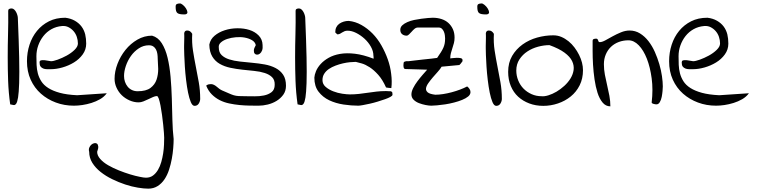

<svg xmlns="http://www.w3.org/2000/svg" viewBox="-20 -622 4455 1130"><path d="M40 -7.8Q30.3 -77.1 27.8 -146Q25.4 -214.8 25.4 -284.2Q25.4 -353.5 27.3 -421.9Q29.3 -490.2 28.3 -558.6Q28.3 -566.4 34.2 -569.3Q40 -572.3 47.9 -572.3Q56.6 -572.3 63.5 -565.9Q70.3 -559.6 75.2 -550.3Q80.1 -541 82.5 -531.7Q85 -522.5 85 -516.6Q90.8 -377 92.8 -283.7Q94.7 -190.4 92.8 -133.3Q90.8 -76.2 86.4 -48.8Q82 -21.5 75.2 -11.7Q68.4 -2 59.1 -3.9Q49.8 -5.9 40 -7.8Z M138.7 -261.7Q138.7 -312.5 153.8 -358.9Q168.9 -405.3 197.8 -440.4Q226.6 -475.6 268.1 -496.6Q309.6 -517.6 364.3 -517.6Q396.5 -513.7 420.4 -500Q444.3 -486.3 459.5 -466.3Q474.6 -446.3 481.4 -419.9Q487.3 -394.5 487.3 -365.2Q487.3 -330.1 466.8 -301.8Q446.3 -273.4 415 -254.4Q383.8 -235.4 347.7 -225.1Q311.5 -214.8 280.3 -214.8Q268.6 -214.8 256.3 -214.8Q244.1 -214.8 234.4 -218.8Q224.6 -222.7 218.8 -230.5Q212.9 -238.3 212.9 -253.9Q212.9 -258.8 214.4 -262.2Q215.8 -265.6 222.7 -267.1Q229.5 -268.6 243.2 -267.6Q256.8 -265.6 280.3 -261.7Q293.9 -261.7 319.8 -271Q345.7 -280.3 372.6 -294.9Q399.4 -309.6 418.9 -328.6Q438.5 -347.7 438.5 -366.2Q438.5 -385.7 432.1 -404.8Q425.8 -423.8 413.1 -438.5Q400.4 -453.1 383.3 -461.9Q366.2 -470.7 344.7 -468.8Q310.5 -465.8 282.7 -450.2Q254.9 -434.6 235.4 -409.7Q215.8 -384.8 205.1 -354.5Q194.3 -324.2 194.3 -291Q194.3 -265.6 195.3 -240.2Q196.3 -214.8 202.6 -190.4Q209 -166 223.1 -143.6Q237.3 -121.1 264.2 -104Q291 -86.9 332 -75.7Q373 -64.5 433.6 -61.5L608.4 -73.2Q592.8 -51.8 568.8 -38.1Q544.9 -24.4 518.1 -16.1Q491.2 -7.8 464.8 -3.9Q438.5 0 415 0Q358.4 0 308.6 -18.6Q258.8 -37.1 220.7 -70.8Q182.6 -104.5 160.6 -152.8Q138.7 -201.2 138.7 -261.7Z M504.9 271.5Q501 257.8 505.4 247.1Q509.8 236.3 517.6 229.5Q525.4 222.7 534.7 220.7Q543.9 218.8 550.3 223.1Q556.6 227.5 558.1 239.3Q559.6 251 551.8 271.5Q551.8 293 569.8 313.5Q587.9 334 616.7 350.6Q645.5 367.2 679.7 380.9Q713.9 394.5 746.1 404.3Q778.3 414.1 803.7 418.9Q827.1 423.8 838.9 423.8Q863.3 423.8 880.4 411.1Q897.5 398.4 909.7 377.9Q921.9 357.4 929.2 331.5Q936.5 305.7 940.4 279.8Q944.3 253.9 945.3 229.5Q946.3 205.1 946.3 188.5Q946.3 180.7 944.8 159.7Q943.4 138.7 940.4 111.3Q937.5 84 933.6 54.7Q929.7 25.4 924.8 0Q919.9 -25.4 914.6 -41Q909.2 -56.6 903.3 -56.6Q893.6 -56.6 880.4 -50.8Q867.2 -44.9 853 -38.1Q838.9 -31.2 824.2 -25.4Q809.6 -19.5 795.9 -19.5Q768.6 -19.5 742.2 -31.2Q715.8 -43 696.8 -61.5Q677.7 -80.1 666 -105.5Q654.3 -130.9 654.3 -158.2Q654.3 -201.2 671.4 -246.1Q688.5 -291 718.3 -328.1Q748 -365.2 788.6 -388.7Q829.1 -412.1 875 -412.1Q910.2 -402.3 932.1 -367.7Q954.1 -333 966.3 -282.2Q978.5 -231.4 983.9 -169.4Q989.3 -107.4 991.2 -43Q993.2 21.5 994.6 83.5Q996.1 145.5 1002 196.3Q1002 218.8 999.5 249.5Q997.1 280.3 991.2 312.5Q985.4 344.7 975.1 376.5Q964.8 408.2 948.2 433.1Q931.6 458 907.7 473.1Q883.8 488.3 852.5 488.3Q827.1 488.3 791.5 482.4Q755.9 476.6 717.3 463.9Q678.7 451.2 640.6 432.6Q602.5 414.1 572.3 390.1Q542 366.2 523.4 336.4Q504.9 306.6 504.9 271.5ZM710 -174.8Q710 -157.2 715.3 -141.1Q720.7 -125 731 -112.3Q741.2 -99.6 756.3 -92.3Q771.5 -85 790 -85Q839.8 -85 865.7 -104.5Q891.6 -124 901.4 -153.3Q911.1 -182.6 911.1 -215.8Q910.2 -250 908.2 -277.3Q908.2 -291 906.2 -304.7Q904.3 -318.4 898.4 -330.1Q892.6 -341.8 882.3 -348.6Q872.1 -355.5 856.4 -355.5Q824.2 -355.5 796.9 -337.4Q769.5 -319.3 750.5 -292.5Q731.4 -265.6 720.7 -233.9Q710 -202.1 710 -174.8Z M1063.5 -337.9Q1063.5 -341.8 1063.5 -352.5Q1063.5 -363.3 1064 -375Q1064.5 -386.7 1064.5 -397.5Q1064.5 -408.2 1064.5 -412.1Q1060.5 -442.4 1082 -442.4Q1091.8 -442.4 1098.6 -437.5Q1105.5 -432.6 1111.3 -422.9Q1108.4 -372.1 1115.7 -324.7Q1123 -277.3 1132.3 -231Q1141.6 -184.6 1149.9 -137.7Q1158.2 -90.8 1158.2 -40Q1158.2 -26.4 1149.9 -12.7Q1141.6 1 1125 1Q1112.3 1 1103 -21Q1093.8 -43 1086.9 -76.7Q1080.1 -110.4 1075.2 -151.4Q1070.3 -192.4 1067.9 -230Q1065.4 -267.6 1064.5 -297.4Q1063.5 -327.1 1063.5 -337.9ZM1013.7 -583Q1013.7 -594.7 1020.5 -598.1Q1027.3 -601.6 1038.1 -601.6Q1044.9 -602.5 1056.2 -593.3Q1067.4 -584 1074.7 -572.3Q1082 -560.5 1083 -550.8Q1084 -539.1 1068.4 -537.1H1063.5Q1048.8 -537.1 1039.1 -539.1Q1029.3 -541 1023.9 -545.4Q1018.6 -549.8 1016.1 -558.6Q1013.7 -567.4 1013.7 -583Z M1193.4 -118.2Q1201.2 -124 1207.5 -125.5Q1213.9 -127 1221.7 -127Q1230.5 -127 1239.3 -122.6Q1248 -118.2 1255.4 -111.8Q1262.7 -105.5 1270.5 -99.6Q1278.3 -93.8 1287.1 -89.8Q1312.5 -79.1 1327.6 -72.3Q1342.8 -65.4 1355.5 -61.5Q1368.2 -57.6 1384.8 -56.6Q1401.4 -55.7 1427.7 -55.7Q1448.2 -55.7 1477.5 -55.2Q1506.8 -54.7 1533.2 -60.1Q1559.6 -65.4 1578.1 -79.6Q1596.7 -93.8 1596.7 -123Q1597.7 -151.4 1581.5 -167.5Q1565.4 -183.6 1538.1 -192.4Q1510.7 -201.2 1476.6 -204.6Q1442.4 -208 1406.2 -211.9Q1370.1 -215.8 1335.4 -223.1Q1300.8 -230.5 1273.4 -246.1Q1246.1 -261.7 1229.5 -289.1Q1212.9 -316.4 1211.9 -359.4Q1217.8 -390.6 1242.7 -411.6Q1267.6 -432.6 1302.2 -443.8Q1336.9 -455.1 1376 -455.6Q1415 -456.1 1447.8 -445.8Q1480.5 -435.5 1502.4 -413.1Q1524.4 -390.6 1525.4 -357.4Q1527.3 -337.9 1522.5 -325.2Q1517.6 -312.5 1509.3 -306.2Q1501 -299.8 1492.2 -300.3Q1483.4 -300.8 1478.5 -307.1Q1473.6 -313.5 1474.1 -325.7Q1474.6 -337.9 1485.4 -356.4Q1481.4 -375 1462.9 -385.7Q1444.3 -396.5 1419.9 -400.9Q1395.5 -405.3 1367.7 -402.8Q1339.8 -400.4 1316.9 -392.6Q1293.9 -384.8 1279.8 -372.1Q1265.6 -359.4 1267.6 -342.8Q1267.6 -313.5 1284.7 -297.4Q1301.8 -281.2 1329.1 -272.5Q1356.4 -263.7 1392.1 -259.8Q1427.7 -255.9 1465.3 -252.4Q1502.9 -249 1538.1 -242.7Q1573.2 -236.3 1601.6 -221.7Q1629.9 -207 1646.5 -182.1Q1663.1 -157.2 1663.1 -117.2Q1663.1 -86.9 1647.5 -64.9Q1631.8 -43 1607.9 -28.3Q1584 -13.7 1555.7 -6.8Q1527.3 0 1502 0Q1476.6 0 1447.8 -0.5Q1418.9 -1 1389.2 -3.9Q1359.4 -6.8 1329.1 -13.2Q1298.8 -19.5 1272.9 -32.7Q1247.1 -45.9 1226.6 -66.4Q1206.1 -86.9 1193.4 -118.2Z M1731.4 -7.8Q1721.7 -77.1 1719.2 -146Q1716.8 -214.8 1716.8 -284.2Q1716.8 -353.5 1718.8 -421.9Q1720.7 -490.2 1719.7 -558.6Q1719.7 -566.4 1725.6 -569.3Q1731.4 -572.3 1739.3 -572.3Q1748 -572.3 1754.9 -565.9Q1761.7 -559.6 1766.6 -550.3Q1771.5 -541 1773.9 -531.7Q1776.4 -522.5 1776.4 -516.6Q1782.2 -377 1784.2 -283.7Q1786.1 -190.4 1784.2 -133.3Q1782.2 -76.2 1777.8 -48.8Q1773.4 -21.5 1766.6 -11.7Q1759.8 -2 1750.5 -3.9Q1741.2 -5.9 1731.4 -7.8Z M1830.1 -165Q1831.1 -181.6 1839.8 -203.1Q1848.6 -224.6 1867.2 -245.1Q1885.7 -265.6 1914.1 -281.7Q1942.4 -297.9 1981 -304.7Q2019.5 -311.5 2068.8 -305.7Q2118.2 -299.8 2178.7 -276.4Q2178.7 -277.3 2178.7 -286.1L2177.7 -294.9Q2177.7 -320.3 2163.1 -346.7Q2148.4 -373 2125.5 -394Q2102.5 -415 2076.2 -428.2Q2049.8 -441.4 2025.4 -441.4Q2015.6 -441.4 2008.3 -438.5Q2001 -435.5 1994.1 -431.2Q1987.3 -426.8 1981 -423.3Q1974.6 -419.9 1965.8 -419.9Q1963.9 -419.9 1963.9 -420.9Q1962.9 -421.9 1961.9 -422.9Q1960 -424.8 1956.5 -427.7Q1953.1 -430.7 1953.1 -431.6Q1953.1 -449.2 1959.5 -461.9Q1965.8 -474.6 1977.1 -482.4Q1988.3 -490.2 2002.4 -494.6Q2016.6 -499 2032.2 -499Q2071.3 -495.1 2106.9 -475.1Q2142.6 -455.1 2172.4 -424.8Q2202.1 -394.5 2224.6 -355Q2247.1 -315.4 2262.2 -272.9Q2277.3 -230.5 2282.2 -187.5Q2288.1 -142.6 2283.2 -103.5Q2282.2 -103.5 2277.3 -104Q2272.5 -104.5 2266.6 -105Q2260.7 -105.5 2256.8 -106.4L2252 -107.4Q2231.4 -153.3 2206.1 -181.6Q2180.7 -210 2155.8 -226.1Q2130.9 -242.2 2109.4 -248.5Q2087.9 -254.9 2074.2 -257.8Q2059.6 -257.8 2039.6 -255.9Q2019.5 -253.9 1998 -249Q1976.6 -244.1 1954.6 -235.8Q1932.6 -227.5 1915.5 -215.8Q1898.4 -204.1 1888.2 -188Q1877.9 -171.9 1877.9 -150.4Q1877.9 -127 1896.5 -110.8Q1915 -94.7 1941.4 -84.5Q1967.8 -74.2 1995.1 -70.3Q2022.5 -66.4 2039.1 -66.4Q2066.4 -66.4 2092.8 -69.3Q2119.1 -72.3 2145 -76.2Q2170.9 -80.1 2196.3 -83Q2221.7 -85.9 2247.1 -85.9Q2249 -85.9 2253.9 -85.9Q2258.8 -85.9 2264.2 -85.4Q2269.5 -85 2273.9 -85Q2278.3 -85 2280.3 -85Q2288.1 -82 2289.1 -76.2Q2290 -70.3 2290 -64.5Q2290 -58.6 2277.8 -51.8Q2265.6 -44.9 2246.1 -38.1Q2226.6 -31.2 2202.6 -23.9Q2178.7 -16.6 2156.7 -11.7Q2134.8 -6.8 2115.7 -3.4Q2096.7 0 2088.9 0Q2047.9 0 2002 -6.8Q1956.1 -13.7 1918 -31.7Q1879.9 -49.8 1855 -82Q1830.1 -114.3 1830.1 -165Z M2401.4 -66.4Q2401.4 -83 2411.6 -103.5Q2421.9 -124 2437 -144Q2452.1 -164.1 2467.8 -182.1Q2483.4 -200.2 2494.1 -211.9L2365.2 -215.8Q2361.3 -215.8 2358.9 -218.8Q2356.4 -221.7 2355.5 -226.1Q2354.5 -230.5 2354.5 -234.4Q2354.5 -238.3 2354.5 -239.3Q2354.5 -248 2355.5 -252.4Q2356.4 -256.8 2360.4 -258.8Q2364.3 -260.7 2370.1 -261.7Q2376 -261.7 2383.8 -261.7Q2393.6 -262.7 2417 -265.6Q2440.4 -268.6 2467.8 -271.5Q2495.1 -274.4 2519 -276.9Q2543 -279.3 2552.7 -281.2Q2566.4 -300.8 2575.2 -314.9Q2584 -329.1 2589.4 -341.3Q2594.7 -353.5 2597.2 -366.2Q2599.6 -378.9 2599.6 -396.5Q2599.6 -404.3 2598.1 -415Q2596.7 -425.8 2592.3 -436Q2587.9 -446.3 2580.6 -453.1Q2573.2 -460 2561.5 -460H2439.5Q2428.7 -460 2419.4 -452.1Q2410.2 -444.3 2402.8 -435.5Q2395.5 -426.8 2387.7 -419.9Q2379.9 -412.1 2374 -412.1Q2357.4 -412.1 2346.7 -420.9Q2335.9 -429.7 2335.9 -446.3Q2335.9 -461.9 2347.2 -472.7Q2358.4 -483.4 2377 -491.7Q2395.5 -500 2417 -504.4Q2438.5 -508.8 2460 -511.7Q2481.4 -514.6 2499.5 -516.1Q2517.6 -517.6 2527.3 -517.6Q2554.7 -517.6 2578.6 -509.8Q2602.5 -502 2619.1 -486.8Q2635.7 -471.7 2645.5 -450.2Q2655.3 -428.7 2655.3 -400.4Q2655.3 -382.8 2651.4 -368.2Q2647.5 -353.5 2642.6 -338.9Q2637.7 -324.2 2633.8 -309.6Q2629.9 -294.9 2629.9 -278.3Q2630.9 -278.3 2642.1 -279.8Q2653.3 -281.2 2667 -281.7Q2680.7 -282.2 2691.4 -279.8Q2702.1 -277.3 2702.1 -268.6Q2702.1 -266.6 2702.1 -266.1Q2702.1 -265.6 2702.1 -264.6V-261.7Q2699.2 -256.8 2691.9 -248Q2684.6 -239.3 2683.6 -239.3L2579.1 -229.5Q2571.3 -215.8 2556.6 -199.7Q2542 -183.6 2527.3 -166.5Q2512.7 -149.4 2501 -132.8Q2489.3 -116.2 2487.3 -102.5Q2485.4 -88.9 2497.1 -78.6Q2508.8 -68.4 2542 -64.5Q2563.5 -64.5 2588.4 -68.4Q2613.3 -72.3 2638.7 -79.1Q2664.1 -85.9 2687.5 -94.7Q2710.9 -103.5 2729.5 -113.3Q2737.3 -107.4 2743.2 -98.6Q2749 -89.8 2749 -80.1Q2749 -65.4 2735.4 -54.2Q2721.7 -43 2700.2 -34.2Q2678.7 -25.4 2652.3 -18.6Q2626 -11.7 2600.1 -7.8Q2574.2 -3.9 2552.2 -2Q2530.3 0 2518.6 0Q2504.9 0 2484.9 -3.9Q2464.8 -7.8 2445.8 -15.1Q2426.8 -22.5 2414.1 -35.2Q2401.4 -47.9 2401.4 -66.4Z M2838.9 -337.9Q2838.9 -341.8 2838.9 -352.5Q2838.9 -363.3 2839.4 -375Q2839.8 -386.7 2839.8 -397.5Q2839.8 -408.2 2839.8 -412.1Q2835.9 -442.4 2857.4 -442.4Q2867.2 -442.4 2874 -437.5Q2880.9 -432.6 2886.7 -422.9Q2883.8 -372.1 2891.1 -324.7Q2898.4 -277.3 2907.7 -231Q2917 -184.6 2925.3 -137.7Q2933.6 -90.8 2933.6 -40Q2933.6 -26.4 2925.3 -12.7Q2917 1 2900.4 1Q2887.7 1 2878.4 -21Q2869.1 -43 2862.3 -76.7Q2855.5 -110.4 2850.6 -151.4Q2845.7 -192.4 2843.3 -230Q2840.8 -267.6 2839.8 -297.4Q2838.9 -327.1 2838.9 -337.9ZM2789.1 -583Q2789.1 -594.7 2795.9 -598.1Q2802.7 -601.6 2813.5 -601.6Q2820.3 -602.5 2831.5 -593.3Q2842.8 -584 2850.1 -572.3Q2857.4 -560.5 2858.4 -550.8Q2859.4 -539.1 2843.8 -537.1H2838.9Q2824.2 -537.1 2814.5 -539.1Q2804.7 -541 2799.3 -545.4Q2793.9 -549.8 2791.5 -558.6Q2789.1 -567.4 2789.1 -583Z M2970.7 -199.2Q2970.7 -252.9 2994.1 -293Q3017.6 -333 3055.7 -360.4Q3093.8 -387.7 3141.1 -400.9Q3188.5 -414.1 3236.3 -414.1Q3261.7 -414.1 3283.7 -404.8Q3305.7 -395.5 3325.7 -379.4Q3345.7 -363.3 3361.3 -342.3Q3377 -321.3 3388.2 -298.8Q3399.4 -276.4 3405.3 -253.4Q3411.1 -230.5 3411.1 -209Q3411.1 -159.2 3391.6 -120.1Q3372.1 -81.1 3338.9 -54.2Q3305.7 -27.3 3263.7 -13.2Q3221.7 1 3177.7 1Q3132.8 1 3095.2 -13.2Q3057.6 -27.3 3029.8 -52.7Q3002 -78.1 2986.3 -115.7Q2970.7 -153.3 2970.7 -199.2ZM3018.6 -207Q3018.6 -176.8 3029.8 -148.9Q3041 -121.1 3061 -100.6Q3081.1 -80.1 3108.4 -67.9Q3135.7 -55.7 3167 -55.7Q3183.6 -53.7 3207.5 -61Q3231.4 -68.4 3255.4 -82.5Q3279.3 -96.7 3301.3 -116.7Q3323.2 -136.7 3337.9 -160.6Q3352.5 -184.6 3356 -210.4Q3359.4 -236.3 3347.2 -262.2Q3335 -288.1 3302.7 -312Q3270.5 -335.9 3213.9 -356.4Q3181.6 -356.4 3147 -347.2Q3112.3 -337.9 3084 -319.3Q3055.7 -300.8 3037.1 -272.5Q3018.6 -244.1 3018.6 -207Z M3467.8 -380.9Q3467.8 -389.6 3474.1 -392.1Q3480.5 -394.5 3488.3 -394.5Q3494.1 -394.5 3496.6 -391.6Q3499 -388.7 3500 -384.8Q3501 -380.9 3502.9 -377.4Q3504.9 -374 3509.8 -374Q3523.4 -374 3543 -384.8Q3562.5 -395.5 3585.4 -408.2Q3608.4 -420.9 3634.3 -431.6Q3660.2 -442.4 3685.5 -442.4Q3718.8 -442.4 3746.6 -425.3Q3774.4 -408.2 3796.4 -379.9Q3818.4 -351.6 3834 -316.4Q3849.6 -281.2 3860.4 -244.6Q3871.1 -208 3876 -173.3Q3880.9 -138.7 3880.9 -113.3Q3880.9 -104.5 3879.4 -86.9Q3877.9 -69.3 3874.5 -51.8Q3871.1 -34.2 3863.3 -21Q3855.5 -7.8 3843.8 -7.8Q3841.8 -7.8 3836.9 -8.3Q3832 -8.8 3827.1 -10.3Q3822.3 -11.7 3818.8 -13.7Q3815.4 -15.6 3815.4 -19.5Q3824.2 -94.7 3815.4 -160.6Q3806.6 -226.6 3787.1 -276.4Q3767.6 -326.2 3739.3 -355.5Q3710.9 -384.8 3678.7 -384.8Q3648.4 -384.8 3622.1 -375Q3595.7 -365.2 3576.2 -346.7Q3556.6 -328.1 3545.4 -301.8Q3534.2 -275.4 3534.2 -244.1Q3534.2 -212.9 3540 -182.1Q3545.9 -151.4 3553.2 -120.6Q3560.5 -89.8 3566.4 -58.6Q3572.3 -27.3 3572.3 3.9Q3544.9 3.9 3526.4 -18.6Q3507.8 -41 3496.6 -76.2Q3485.4 -111.3 3479 -155.3Q3472.7 -199.2 3470.2 -241.7Q3467.8 -284.2 3467.8 -321.8Q3467.8 -359.4 3467.8 -380.9Z M3918 -261.7Q3918 -312.5 3933.1 -358.9Q3948.2 -405.3 3977.1 -440.4Q4005.9 -475.6 4047.4 -496.6Q4088.9 -517.6 4143.6 -517.6Q4175.8 -513.7 4199.7 -500Q4223.6 -486.3 4238.8 -466.3Q4253.9 -446.3 4260.7 -419.9Q4266.6 -394.5 4266.6 -365.2Q4266.6 -330.1 4246.1 -301.8Q4225.6 -273.4 4194.3 -254.4Q4163.1 -235.4 4127 -225.1Q4090.8 -214.8 4059.6 -214.8Q4047.9 -214.8 4035.6 -214.8Q4023.4 -214.8 4013.7 -218.8Q4003.9 -222.7 3998 -230.5Q3992.2 -238.3 3992.2 -253.9Q3992.2 -258.8 3993.7 -262.2Q3995.1 -265.6 4002 -267.1Q4008.8 -268.6 4022.5 -267.6Q4036.1 -265.6 4059.6 -261.7Q4073.2 -261.7 4099.1 -271Q4125 -280.3 4151.9 -294.9Q4178.7 -309.6 4198.2 -328.6Q4217.8 -347.7 4217.8 -366.2Q4217.8 -385.7 4211.4 -404.8Q4205.1 -423.8 4192.4 -438.5Q4179.7 -453.1 4162.6 -461.9Q4145.5 -470.7 4124 -468.8Q4089.8 -465.8 4062 -450.2Q4034.2 -434.6 4014.6 -409.7Q3995.1 -384.8 3984.4 -354.5Q3973.6 -324.2 3973.6 -291Q3973.6 -265.6 3974.6 -240.2Q3975.6 -214.8 3981.9 -190.4Q3988.3 -166 4002.4 -143.6Q4016.6 -121.1 4043.5 -104Q4070.3 -86.9 4111.3 -75.7Q4152.3 -64.5 4212.9 -61.5L4387.7 -73.2Q4372.1 -51.8 4348.1 -38.1Q4324.2 -24.4 4297.4 -16.1Q4270.5 -7.8 4244.1 -3.9Q4217.8 0 4194.3 0Q4137.7 0 4087.9 -18.6Q4038.1 -37.1 4000 -70.8Q3961.9 -104.5 3939.9 -152.8Q3918 -201.2 3918 -261.7Z"/></svg>

Font: Indie Flower
Style: Regular
Weight: 400
Designer: Kimberly Geswein
Foundry: Kimberly Geswein
Version: Version 1.001 2010